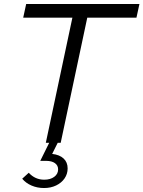

<svg xmlns="http://www.w3.org/2000/svg" viewBox="-20 -720 723 968"><path d="M202 228Q168 228 139 215.5Q110 203 92 181L125 151Q157 186 203 186Q234 186 253.5 171.5Q273 157 273 134Q273 114 257 102.5Q241 91 212 91H183L228 0H211L345 -631H97L112 -700H683L668 -631H420L286 0H271L243 56Q280 60 300.5 79Q321 98 321 129Q321 157 305.5 179.5Q290 202 263 215Q236 228 202 228Z"/></svg>

Font: Red Hat Display
Style: Italic
Weight: 300
Italic angle: -12°
Designer: Pentagram, MCKL
Foundry: Pentagram, MCKL
Version: Version 1.023